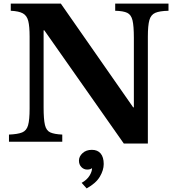

<svg xmlns="http://www.w3.org/2000/svg" viewBox="-20 -790 980 1070"><path d="M670 10 227 -621H223V-191Q223 -125 230.5 -93.5Q238 -62 260.5 -52Q283 -42 327 -40V0H30V-40Q79 -42 103.5 -52Q128 -62 136.5 -92Q145 -122 145 -184V-586Q145 -643 137.5 -673Q130 -703 107.5 -715.5Q85 -728 40 -730V-770H319L722 -192H726V-579Q726 -645 718.5 -676.5Q711 -708 689 -718.5Q667 -729 622 -730V-770H919V-730Q870 -729 845.5 -718.5Q821 -708 812.5 -678Q804 -648 804 -586V10ZM463 260 435 229Q465 212 479 189Q493 166 493 147Q483 155 466 155Q447 155 433.5 141Q420 127 420 105Q420 82 440 63.5Q460 45 492 45Q524 45 541 65.5Q558 86 558 124Q558 158 536.5 194.5Q515 231 463 260Z"/></svg>

Font: Libre Baskerville
Style: Bold
Weight: 700
Designer: Pablo Impallari, Rodrigo Fuenzalida
Foundry: Pablo Impallari, Rodrigo Fuenzalida
Version: Version 1.051; ttfautohint (v1.8.4.7-5d5b)